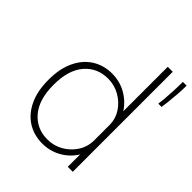

<svg xmlns="http://www.w3.org/2000/svg" viewBox="-215 -917 1061 1061"><g transform="rotate(45 315.0 -387.0)"><path d="M291 9Q226 9 175.2 -23Q124.5 -55 95.5 -116.2Q66.5 -177.5 66.5 -265Q66.5 -352 95.5 -413Q124.5 -474 175.5 -506Q226.5 -538 291 -538Q351.5 -538 401.8 -509.5Q452 -481 482.2 -433.5Q512.5 -386 512.5 -327.5Q512.5 -326 512.5 -324Q512.5 -322 512.5 -319.5L482 -320Q482 -322 482 -323.5Q482 -325 482 -327Q482 -374.5 456.2 -414.2Q430.5 -454 387.8 -478.2Q345 -502.5 295 -502.5Q211 -502.5 158.5 -441.5Q106 -380.5 106 -265Q106 -149.5 158.8 -88.2Q211.5 -27 295 -27Q345 -27 387.5 -51.2Q430 -75.5 456 -116.2Q482 -157 482 -207L512.5 -206.5Q512.5 -145.5 482 -96.5Q451.5 -47.5 401.2 -19.2Q351 9 291 9ZM482 0V-781.5H521V0ZM629.5 -781.5Q629.5 -748.5 626.5 -710.5Q623.5 -672.5 620 -642.2Q616.5 -612 614.5 -600.5H589Q591 -612.5 593.8 -641.5Q596.5 -670.5 598.2 -708Q600 -745.5 600 -781.5Z"/></g></svg>

Font: Epilogue ExtraLight
Style: Regular
Weight: 250
Designer: Tyler Finck
Foundry: Etcetera Type Co
Version: Version 2.112